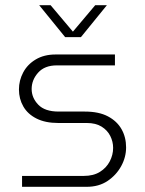

<svg xmlns="http://www.w3.org/2000/svg" viewBox="-20 -720 558 740"><path d="M65 0V-42H303Q340 -42 365 -57.5Q390 -73 403 -98Q416 -123 416 -150Q416 -174 405 -196Q394 -218 371.5 -232Q349 -246 314 -246H204Q155 -246 121 -263Q87 -280 70 -309.5Q53 -339 53 -375Q53 -410 69.5 -441Q86 -472 118 -491Q150 -510 194 -510H423V-468H199Q152 -468 127 -440Q102 -412 102 -377Q102 -343 127.5 -316.5Q153 -290 206 -290H307Q361 -290 396 -271.5Q431 -253 448.5 -222Q466 -191 466 -152Q466 -114 447 -79.5Q428 -45 394.5 -22.5Q361 0 314 0ZM231 -577 131 -700H175L261 -598L347 -700H392L292 -577Z"/></svg>

Font: MuseoModerno Thin ExtraLight
Style: Regular
Weight: 250
Version: Version 1.002